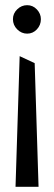

<svg xmlns="http://www.w3.org/2000/svg" viewBox="-20 -722 208 742"><path d="M85 -592Q107 -592 122.5 -608.5Q138 -625 138 -648Q138 -669 122.5 -685.5Q107 -702 85 -702Q63 -702 46.5 -686Q30 -670 30 -648Q30 -625 46.5 -608.5Q63 -592 85 -592ZM114 -478 56 -505 40 0H129Z"/></svg>

Font: Catamaran
Style: Regular
Weight: 400
Designer: Pria Ravichandran
Version: Version 2.000